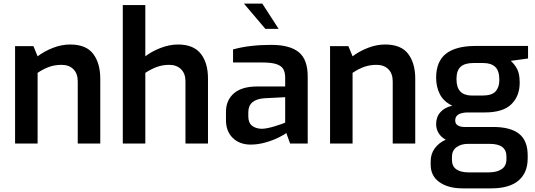

<svg xmlns="http://www.w3.org/2000/svg" viewBox="-20 -790 2947 1057"><path d="M63 -536H164L187 -480Q224 -508 271.5 -526.5Q319 -545 366 -545Q454 -545 493 -493.5Q532 -442 532 -357V0H408V-342Q408 -385 384 -409Q360 -433 319 -433Q282 -433 251 -422Q220 -411 187 -389V0H63Z M656 -762H780V-480Q815 -507 864 -526Q913 -545 960 -545Q1045 -545 1085 -494.5Q1125 -444 1125 -358V0H1001V-343Q1001 -385 976.5 -409Q952 -433 912 -433Q876 -433 845 -422Q814 -411 780 -389V0H656Z M1224 -129V-174Q1224 -238 1267.5 -276Q1311 -314 1397 -314H1550V-361Q1550 -391 1540 -409Q1530 -427 1503 -436.5Q1476 -446 1425 -446H1263V-518Q1354 -543 1473 -543Q1575 -543 1624.5 -503Q1674 -463 1674 -369V0H1577L1556 -58Q1546 -49 1515 -33.5Q1484 -18 1442.5 -6Q1401 6 1360 6Q1299 6 1261.5 -30.5Q1224 -67 1224 -129ZM1550 -115V-255L1434 -249Q1347 -242 1347 -172V-150Q1347 -114 1367.5 -98Q1388 -82 1420 -81Q1448 -81 1494.5 -95.5Q1541 -110 1550 -115ZM1323 -770H1424L1514 -631H1441Z M1797 -536H1898L1921 -480Q1958 -508 2005.5 -526.5Q2053 -545 2100 -545Q2188 -545 2227 -493.5Q2266 -442 2266 -357V0H2142V-342Q2142 -385 2118 -409Q2094 -433 2053 -433Q2016 -433 1985 -422Q1954 -411 1921 -389V0H1797Z M2887 -468 2792 -455Q2814 -435 2827.5 -409Q2841 -383 2841 -334Q2841 -261 2795 -216Q2749 -171 2649 -171H2558Q2486 -171 2486 -127Q2486 -108 2500.5 -99.5Q2515 -91 2536 -91H2695Q2790 -91 2837.5 -53.5Q2885 -16 2885 65V82Q2885 161 2834.5 204Q2784 247 2684 247H2527Q2448 247 2399.5 213Q2351 179 2351 117V98Q2351 57 2373.5 26.5Q2396 -4 2434 -21Q2408 -35 2394.5 -57.5Q2381 -80 2381 -107Q2381 -146 2404.5 -172.5Q2428 -199 2470 -208Q2422 -231 2401.5 -271.5Q2381 -312 2381 -362Q2381 -452 2435.5 -494.5Q2490 -537 2598 -537H2887ZM2729 -350Q2729 -400 2706.5 -421.5Q2684 -443 2641 -443H2585Q2539 -443 2516 -422.5Q2493 -402 2493 -355Q2493 -308 2514.5 -286Q2536 -264 2578 -264H2636Q2688 -264 2708.5 -287Q2729 -310 2729 -350ZM2557 2Q2518 2 2493 20.5Q2468 39 2468 74V90Q2468 125 2492 142Q2516 159 2560 159H2669Q2716 159 2742 141Q2768 123 2768 88V71Q2768 2 2676 2Z"/></svg>

Font: Exo SemiBold
Style: Regular
Weight: 600
Designer: Natanael Gama
Foundry: Natanael Gama
Version: Version 1.500